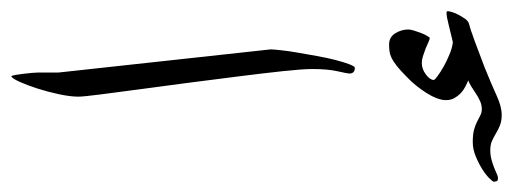

<svg xmlns="http://www.w3.org/2000/svg" viewBox="-420 -354 942 353"><g transform="rotate(-90 51.5 -177.0)"><path d="M137.7 -150.9Q137.7 -146 136.2 -132.3Q134.8 -118.7 131.8 -101.6Q128.9 -84.5 125.5 -65.7Q122.1 -46.9 118.2 -31.7Q114.3 -16.6 110.4 -6.3Q106.4 3.9 104 3.9Q93.3 3.9 93.3 -6.3Q93.3 -9.3 97.4 -27.6Q101.6 -45.9 101.6 -74.2Q101.6 -91.8 97.7 -128.2Q93.8 -164.6 88.1 -209.5Q82.5 -254.4 76.2 -302.7Q69.8 -351.1 64.2 -392.8Q58.6 -434.6 54.7 -465.1Q50.8 -495.6 50.8 -504.4Q50.8 -519 55.2 -539.8Q59.6 -560.5 65.7 -579.6Q71.8 -598.6 78.1 -612.5Q84.5 -626.5 88.4 -627.9Q89.8 -626 90.8 -619.6Q91.8 -613.3 92.8 -605.5Q93.8 -597.7 94.5 -589.8Q95.2 -582 95.2 -577.1V-540.5L137.7 -150.9ZM208 174.8Q208 176.8 206.3 182.6Q204.6 188.5 201.4 194.3Q198.2 200.2 194.3 206.1Q190.4 211.9 184.6 213.9Q175.8 215.8 152.6 224.4Q129.4 232.9 104 242.7Q72.8 255.4 52.7 264.6Q32.7 273.9 17.1 273.9Q6.3 273.9 -1.7 270.8Q-9.8 267.6 -16.6 263.4Q-23.4 259.3 -30.5 256.1Q-37.6 252.9 -47.4 252.9Q-56.6 252.9 -64.9 255.1Q-73.2 257.3 -79.8 260Q-86.4 262.7 -91.3 264.9Q-96.2 267.1 -98.6 267.1Q-103.5 267.1 -104.5 264.9Q-105.5 262.7 -105.5 259.3Q-105.5 257.3 -99.1 251Q-92.8 244.6 -82.3 238Q-71.8 231.4 -58.8 226.1Q-45.9 220.7 -32.7 220.7Q-18.6 220.7 -9.8 223.1Q-1 225.6 5.1 228.8Q11.2 231.9 16.4 234.6Q21.5 237.3 28.3 237.3Q35.2 237.3 42 234.4Q48.8 231.4 55.2 227.3Q61.5 223.1 67.9 219Q74.2 214.8 80.6 212.4Q75.7 210.4 69.1 207Q62.5 203.6 57.1 198.5Q51.8 193.4 48.1 186.8Q44.4 180.2 44.4 171.4Q44.4 163.6 48.1 154.1Q51.8 144.5 57.9 135Q64 125.5 71.5 116.2Q79.1 106.9 86.9 99.6Q99.1 87.4 107.2 81.1Q115.2 74.7 121.8 71.5Q128.4 68.4 134.3 67.6Q140.1 66.9 147 66.9Q160.2 66.9 167.2 78.1Q174.3 89.4 174.3 102.1Q174.3 106 172.4 112.3Q170.4 118.7 168 125.2Q165.5 131.8 162.6 136.7Q159.7 141.6 158.7 141.6Q156.2 141.6 151.1 139.2Q146 136.7 139.2 134Q132.3 131.3 125.5 129.2Q118.7 127 112.8 127Q101.6 127 91.6 134.5Q81.5 142.1 81.5 148.9Q81.5 150.9 88.9 156.2Q96.2 161.6 106.7 167.5Q117.2 173.3 129.2 178.2Q141.1 183.1 150.9 184.1Q158.7 182.1 167.2 180.2Q175.8 178.2 183.3 176.3Q190.9 174.3 196.5 173.3Q202.1 172.4 204.1 172.4Q208 172.4 208 174.8Z"/></g></svg>

Font: Kitab
Style: Regular
Weight: 400
Designer: SIL International
Foundry: Khaled Hosny
Version: Version 1.000